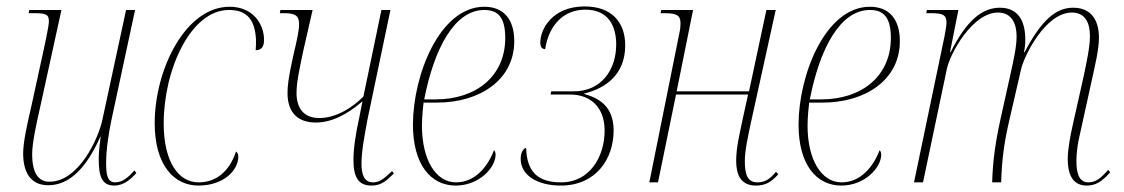

<svg xmlns="http://www.w3.org/2000/svg" viewBox="-20 -567 3494 597"><path d="M335 10C365 10 387 -10 404 -29L398 -37C380 -17 362 0 338 0C313 0 310 -26 310 -61C310 -101 318 -156 328 -201L400 -536H372L298 -193C286 -137 225 -2 134 -2C99 -2 80 -29 80 -88C80 -123 94 -186 104 -230L171 -536H71L69 -526H84C122 -526 132 -523 132 -501C132 -487 123 -446 116 -413L76 -230C66 -187 52 -127 52 -90C52 -33 74 9 130 9C195 9 248 -43 292 -142H293C288 -104 287 -87 287 -73C287 -22 295 10 335 10Z M597 10C676 10 721 -38 721 -80C721 -89 717 -94 714 -96C693 -34 653 0 597 0C535 0 489 -64 489 -183C489 -349 572 -536 692 -536C743 -536 773 -511 776 -443C776 -433 776 -422 775 -411C791 -411 801 -419 801 -443C801 -493 766 -546 694 -546C556 -546 461 -350 461 -184C461 -55 520 10 597 10Z M1135 10C1165 10 1181 -4 1205 -28L1199 -35C1174 -11 1160 0 1140 0C1113 0 1104 -23 1104 -58C1104 -96 1114 -151 1124 -202L1194 -536H1166L1110 -267C1078 -234 1026 -200 973 -200C923 -200 902 -232 902 -278C902 -311 911 -352 923 -409L952 -536H852L850 -526H864C897 -526 910 -519 910 -492C910 -473 904 -445 894 -403L887 -371C877 -325 874 -298 874 -278C874 -212 911 -186 962 -186C1013 -186 1062 -213 1107 -252L1097 -201C1086 -152 1079 -105 1079 -70C1079 -15 1095 10 1135 10Z M1397 10C1470 10 1521 -46 1521 -86C1521 -94 1518 -98 1516 -100C1496 -47 1456 0 1398 0C1334 0 1292 -72 1292 -176C1292 -204 1296 -240 1297 -248H1339C1471 -248 1579 -318 1579 -439C1579 -507 1546 -546 1486 -546C1347 -546 1264 -333 1264 -179C1264 -56 1319 10 1397 10ZM1335 -258H1299C1330 -416 1393 -536 1486 -536C1530 -536 1551 -511 1551 -449C1551 -329 1459 -258 1335 -258Z M1724 10C1832 10 1888 -72 1888 -161C1888 -236 1843 -262 1796 -275V-276C1862 -292 1924 -334 1924 -426C1924 -499 1881 -547 1798 -547C1697 -547 1660 -476 1660 -435C1660 -419 1666 -415 1675 -414C1687 -491 1734 -537 1800 -537C1871 -537 1896 -487 1896 -429C1896 -350 1850 -283 1764 -283H1694L1692 -273H1754C1810 -273 1860 -239 1860 -161C1860 -79 1813 0 1725 0C1654 0 1618 -31 1616 -107C1610 -107 1599 -96 1599 -73C1599 -23 1649 10 1724 10Z M2330 10C2361 10 2378 -1 2400 -25L2393 -33C2373 -9 2358 0 2335 0C2304 0 2296 -25 2296 -66C2296 -98 2304 -136 2318 -200L2392 -536H2363L2309 -283H2084L2135 -536H2036L2034 -526H2046C2085 -526 2096 -519 2096 -494C2096 -486 2095 -475 2092 -462L1999 0H2026L2082 -273H2306L2290 -200C2280 -152 2269 -108 2269 -67C2269 -26 2282 10 2330 10Z M2596 10C2669 10 2720 -46 2720 -86C2720 -94 2717 -98 2715 -100C2695 -47 2655 0 2597 0C2533 0 2491 -72 2491 -176C2491 -204 2495 -240 2496 -248H2538C2670 -248 2778 -318 2778 -439C2778 -507 2745 -546 2685 -546C2546 -546 2463 -333 2463 -179C2463 -56 2518 10 2596 10ZM2534 -258H2498C2529 -416 2592 -536 2685 -536C2729 -536 2750 -511 2750 -449C2750 -329 2658 -258 2534 -258Z M3359 10C3386 10 3405 -1 3432 -31L3426 -39C3402 -12 3387 0 3364 0C3333 0 3327 -33 3327 -67C3327 -87 3330 -113 3334 -132L3378 -332C3385 -365 3397 -413 3397 -450C3397 -499 3377 -543 3317 -543C3264 -543 3219 -506 3166 -405H3164C3167 -419 3168 -432 3168 -444C3168 -499 3148 -543 3089 -543C3035 -543 2986 -505 2936 -405H2934L2960 -536H2862L2860 -526H2874C2912 -526 2923 -521 2923 -496C2923 -487 2920 -472 2917 -455L2822 0H2850L2924 -352C2934 -401 3004 -528 3083 -528C3128 -528 3141 -490 3141 -454C3141 -420 3131 -378 3121 -332L3091 -197C3075 -124 3067 -68 3065 0H3093C3095 -70 3102 -123 3119 -196L3155 -352C3164 -392 3230 -528 3313 -528C3355 -528 3369 -495 3369 -455C3369 -420 3359 -376 3350 -332L3315 -176C3309 -148 3300 -106 3300 -72C3300 -27 3314 10 3359 10Z"/></svg>

Font: Noto Serif Display Condensed Thin
Style: Italic
Weight: 100
Width: 3
Italic angle: -12°
Designer: Monotype Design Team
Foundry: Monotype Imaging Inc.
Version: Version 2.009